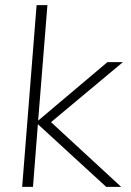

<svg xmlns="http://www.w3.org/2000/svg" viewBox="-20 -725 508 745"><path d="M397 -484H457L178 -251L450 0H392L127 -243L108 0H66L122 -705H164L128 -257Z"/></svg>

Font: Iunito ExtraLight
Style: Italic
Weight: 200
Italic angle: -4.541°
Designer: Vernon Adams
Foundry: Vernon Adams
Version: Version 2.001;November 30, 2019;FontCreator 12.0.0.2547 64-b